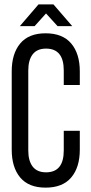

<svg xmlns="http://www.w3.org/2000/svg" viewBox="-20 -861 420 888"><path d="M192.9 -798.8 140.1 -740.2H71.8L158.2 -840.8H227.1L314 -740.2H246.1ZM190.9 -707Q269.5 -707 309.3 -659.9Q349.1 -612.8 349.1 -530.8V-467.8H274.9V-535.2Q274.9 -636.2 192.9 -636.2Q151.9 -636.2 131.3 -609.9Q110.8 -583.5 110.8 -535.2V-165Q110.8 -116.7 131.3 -90.3Q151.9 -64 192.9 -64Q274.9 -64 274.9 -165V-255.9H349.1V-168.9Q349.1 -86.9 309.3 -40Q269.5 6.8 190.9 6.8Q112.8 6.8 73.5 -40Q34.2 -86.9 34.2 -168.9V-530.8Q34.2 -612.8 73.5 -659.9Q112.8 -707 190.9 -707Z"/></svg>

Font: Bebas Neue Regular
Style: Regular
Weight: 400
Designer: Ryoichi Tsunekawa
Foundry: Ryoichi Tsunekawa
Version: Version 001.003